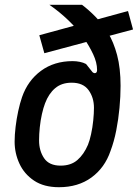

<svg xmlns="http://www.w3.org/2000/svg" viewBox="-20 -770 575 801"><path d="M226 11Q163 11 122 -16.5Q81 -44 61 -87.5Q41 -131 41 -179Q41 -207 45 -240.5Q49 -274 56 -306.5Q63 -339 72 -365Q96 -434 151 -474.5Q206 -515 283 -515Q298 -515 313 -512Q328 -509 339 -503L366 -469Q373 -463 379 -465.5Q385 -468 385 -478Q385 -509 368.5 -544Q352 -579 329 -612Q302 -650 265 -685.5Q228 -721 186 -750H322Q350 -729 377.5 -701Q405 -673 430 -634Q454 -595 468.5 -540.5Q483 -486 483 -412Q483 -368 478.5 -320Q474 -272 465 -226Q456 -180 441 -140Q417 -70 361.5 -29.5Q306 11 226 11ZM233 -79Q276 -79 303 -102.5Q330 -126 347 -166Q354 -183 360 -210.5Q366 -238 369 -267.5Q372 -297 372 -320Q372 -363 349.5 -394Q327 -425 279 -425Q237 -425 210 -402Q183 -379 168 -339Q161 -321 155 -294.5Q149 -268 146 -239Q143 -210 143 -184Q143 -141 164 -110Q185 -79 233 -79ZM165 -548 144 -623 514 -724 535 -647Z"/></svg>

Font: Finlandica Medium
Style: Italic
Weight: 500
Italic angle: -8°
Designer: Niklas Ekholm, Juho Hiilivirta, Jaakko Suomalainen
Foundry: Helsinki Type Studio
Version: Version 1.063